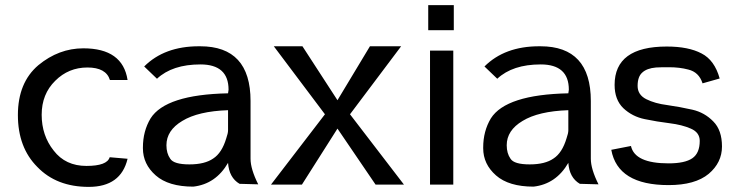

<svg xmlns="http://www.w3.org/2000/svg" viewBox="-20 -719 2876 751"><path d="M409 -104Q399 -70 318 -70Q236 -70 190 -130Q143 -189 143 -270Q143 -351 196 -403Q248 -455 322 -455Q395 -455 410 -406H479Q460 -530 306 -530Q210 -530 130 -464Q50 -396 50 -269Q50 -142 126 -66Q201 12 327 12Q453 12 479 -98Z M874 -368 872 -354Q628 -349 569 -256Q539 -206 539 -142V-139Q539 -77 589 -33Q639 11 736 11Q824 1 872 -82Q876 -24 917 0L990 2Q960 -58 960 -98V-324Q960 -538 763 -538H758Q623 -538 544 -459L594 -411Q654 -467 764 -467Q874 -467 874 -368ZM646 -98Q631 -119 631 -151Q631 -209 693 -246Q755 -284 872 -288V-209Q872 -198 865 -178Q848 -121 814 -99Q781 -76 721 -76Q660 -76 646 -98Z M1040 3H1161L1300 -216L1449 3H1560L1349 -272L1549 -538H1427L1300 -327L1163 -538H1051L1251 -272Z M1655 -601H1755V-699H1655ZM1662 3H1753V-521H1662Z M2205 -368 2203 -354Q1959 -349 1900 -256Q1870 -206 1870 -142V-139Q1870 -77 1920 -33Q1970 11 2067 11Q2155 1 2203 -82Q2207 -24 2248 0L2321 2Q2291 -58 2291 -98V-324Q2291 -538 2094 -538H2089Q1954 -538 1875 -459L1925 -411Q1985 -467 2095 -467Q2205 -467 2205 -368ZM1977 -98Q1962 -119 1962 -151Q1962 -209 2024 -246Q2086 -284 2203 -288V-209Q2203 -198 2196 -178Q2179 -121 2145 -99Q2112 -76 2052 -76Q1991 -76 1977 -98Z M2795 -412Q2775 -484 2724 -510Q2673 -537 2588 -537Q2384 -537 2384 -387Q2384 -329 2418 -296Q2453 -263 2502 -253Q2550 -243 2599 -237Q2648 -231 2682 -216Q2717 -201 2717 -168Q2717 -120 2688 -100Q2659 -80 2595 -80Q2463 -80 2448 -148L2371 -133Q2396 5 2595 5Q2699 5 2752 -39Q2804 -83 2804 -146Q2804 -210 2770 -244Q2736 -279 2688 -290Q2639 -301 2590 -308Q2542 -314 2508 -331Q2474 -348 2474 -383Q2474 -419 2492 -435Q2510 -452 2546 -455Q2559 -456 2598 -456Q2638 -456 2672 -447Q2714 -437 2728 -393Z"/></svg>

Font: Sawarabi Gothic
Style: Regular
Weight: 400
Designer: mshio (mshio@users.sourceforge.jp)
Version: Version 20141215